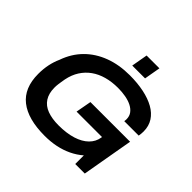

<svg xmlns="http://www.w3.org/2000/svg" viewBox="-210 -1095 1324 1324"><g transform="rotate(45 452.0 -432.5)"><path d="M395 12Q232 12 147 -55Q62 -122 62 -259Q62 -308 71 -351Q80 -394 97 -431Q127 -517 186 -576.5Q245 -636 328.5 -667.5Q412 -699 516 -699Q591 -699 653.5 -686Q716 -673 761.5 -647.5Q807 -622 832 -583Q857 -544 857 -492Q857 -482 856 -471Q855 -460 853 -448H712Q713 -454 713.5 -459Q714 -464 714 -468Q714 -498 698.5 -519Q683 -540 656.5 -553.5Q630 -567 595 -573.5Q560 -580 520 -580Q460 -580 409.5 -566Q359 -552 320.5 -524.5Q282 -497 256 -456.5Q230 -416 219 -361Q216 -344 214 -331Q212 -318 210.5 -307.5Q209 -297 208.5 -288.5Q208 -280 208 -272Q208 -215 232 -178Q256 -141 302 -124Q348 -107 412 -107Q490 -107 547.5 -125Q605 -143 639 -176.5Q673 -210 680 -255L681 -262H433L454 -376H841L775 0H682V-84Q645 -52 600 -30.5Q555 -9 504 1.5Q453 12 395 12ZM480 -758 501 -877H626L605 -758Z"/></g></svg>

Font: Archivo SemiExpanded SemiBold
Style: Italic
Weight: 600
Width: 6
Italic angle: -10°
Designer: Hector Gatti
Foundry: Omnibus-Type
Version: Version 2.001